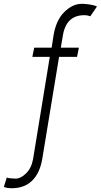

<svg xmlns="http://www.w3.org/2000/svg" viewBox="-101 -780 531 1013"><path d="M315.3 -528.4 305.4 -479.8H210.6L121.8 59.3Q109 133.9 68.2 173.5Q27.3 213.1 -38.7 213.1Q-51.1 213.1 -61.1 211.6Q-71 210.2 -80.6 206L-65.3 156.6Q-58.6 160.2 -40.1 161.2Q-21.7 162.3 -17.4 162.3Q8.2 162.3 36.4 134.9Q64.6 107.6 73.5 59.3L161.6 -479.8H69.6L79.5 -528.4H171.5L180.8 -589.1Q193.5 -671.9 237.6 -715.9Q281.6 -759.9 330.6 -759.9Q348.7 -759.9 374.6 -755.9Q400.6 -751.8 410.5 -745.4L375.4 -694.2Q370.7 -696 362 -698Q353.3 -699.9 343.8 -699.9Q246.8 -699.9 230.1 -589.1L219.8 -528.4Z"/></svg>

Font: Inter Extra Light  BETA
Style: Italic
Weight: 200
Italic angle: 9.39999°
Designer: Rasmus Andersson
Foundry: rsms
Version: Version 3.011;git-f93a4a705